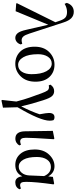

<svg xmlns="http://www.w3.org/2000/svg" viewBox="808 -1662 1065 2722"><g transform="rotate(90 1341.0 -301.5)"><path d="M599.6 -84 610.4 -63.5Q600.6 -27.3 574.7 -6.3Q548.8 14.6 517.6 14.6Q479.5 14.6 451.2 -18.1Q422.9 -50.8 402.3 -143.6L331.1 -453.1L139.6 9.8L31.2 2L25.4 -7.8L295.9 -553.7L271.5 -624Q251 -679.7 224.1 -699.2Q197.3 -718.8 149.4 -718.8Q90.8 -718.8 35.2 -684.6L21.5 -714.8Q36.1 -762.7 68.8 -788.6Q101.6 -814.5 147.5 -814.5Q201.2 -814.5 237.8 -779.8Q274.4 -745.1 298.8 -668.9L456.1 -186.5Q476.6 -123 498 -99.1Q519.5 -75.2 550.8 -75.2Q574.2 -75.2 599.6 -84Z M884.8 14.6Q779.3 14.6 710.9 -56.6Q642.6 -127.9 642.6 -260.7Q642.6 -389.6 717.8 -465.3Q793 -541 897.5 -541Q1003.9 -541 1071.3 -469.7Q1138.7 -398.4 1138.7 -271.5Q1138.7 -139.6 1063.5 -62.5Q988.3 14.6 884.8 14.6ZM900.4 -25.4Q963.9 -25.4 998 -78.6Q1032.2 -131.8 1032.2 -216.8Q1032.2 -349.6 990.7 -425.8Q949.2 -502 882.8 -502Q820.3 -502 784.7 -447.3Q749 -392.6 749 -307.6Q749 -171.9 792 -98.6Q835 -25.4 900.4 -25.4Z M1189.5 -460 1180.7 -483.4Q1214.8 -536.1 1272.5 -536.1Q1314.5 -536.1 1342.8 -506.3Q1371.1 -476.6 1401.4 -381.8Q1454.1 -219.7 1488.3 -69.3Q1561.5 -210.9 1600.6 -330.1Q1582 -428.7 1582 -461.9Q1582 -541 1642.6 -541Q1669.9 -541 1684.6 -525.4Q1691.4 -502 1691.4 -472.7Q1691.4 -340.8 1501 -17.6L1506.8 189.5L1405.3 210.9L1397.5 203.1L1419.9 0Q1408.2 -48.8 1391.1 -104Q1374 -159.2 1364.3 -187Q1354.5 -214.8 1331.1 -279.3Q1307.6 -343.8 1305.7 -350.6Q1280.3 -419.9 1263.7 -441.4Q1247.1 -462.9 1216.8 -462.9Q1202.1 -462.9 1189.5 -460Z M1945.3 13.7Q1842.8 13.7 1841.8 -127L1835.9 -517.6L1945.3 -539.1L1954.1 -530.3Q1932.6 -207 1933.6 -134.8Q1934.6 -89.8 1947.3 -72.3Q1960 -54.7 1986.3 -54.7Q2002 -54.7 2032.2 -65.4L2042 -43.9Q2030.3 -19.5 2004.4 -2.9Q1978.5 13.7 1945.3 13.7Z M2467.8 -184.6 2476.6 -393.6Q2435.5 -490.2 2346.7 -490.2Q2281.2 -490.2 2243.7 -436Q2206.1 -381.8 2206.1 -291Q2206.1 -167 2243.7 -100.6Q2281.2 -34.2 2343.8 -34.2Q2393.6 -34.2 2429.2 -75.7Q2464.8 -117.2 2467.8 -184.6ZM2653.3 -65.4 2664.1 -43Q2634.8 14.6 2565.4 14.6Q2493.2 14.6 2479.5 -85Q2434.6 14.6 2318.4 14.6Q2222.7 14.6 2161.1 -57.6Q2099.6 -129.9 2099.6 -260.7Q2099.6 -387.7 2172.4 -464.4Q2245.1 -541 2336.9 -541Q2430.7 -541 2481.4 -452.1L2488.3 -518.6L2583 -536.1L2594.7 -528.3Q2558.6 -272.5 2558.6 -138.7Q2558.6 -90.8 2569.8 -72.3Q2581.1 -53.7 2607.4 -53.7Q2624 -53.7 2653.3 -65.4Z"/></g></svg>

Font: GenYoMin TW TTF SemiBold
Style: Regular
Weight: 600
Version: Version 1.300